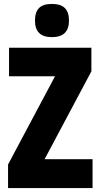

<svg xmlns="http://www.w3.org/2000/svg" viewBox="-20 -957 512 977"><path d="M21 0V-120L260 -569H26V-714H445V-594L207 -147H451V0ZM331 -852Q331 -768 244 -768Q158 -768 158 -852Q158 -895 178.5 -916Q199 -937 244 -937Q289 -937 310 -916Q331 -895 331 -852Z"/></svg>

Font: Noto Sans UI CondBlack
Style: Regular
Weight: 900
Width: 3
Designer: Monotype Design Team
Foundry: Monotype Imaging Inc.
Version: Version 1.001